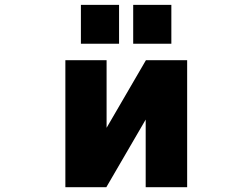

<svg xmlns="http://www.w3.org/2000/svg" viewBox="-20 -774 1040 796"><path d="M315.4 -592.8V-753.9H473.6V-592.8ZM532.2 -592.8V-753.9H690.4V-592.8ZM584 -278.3 420.9 2H251V-524.4H421.9V-244.1L585 -524.4H755.9V2H584Z"/></svg>

Font: GenEi Gothic M Heavy
Style: Regular
Weight: 800
Designer: o_tamon (Modified); [Source Han Sans]
Ryoko NISHIZUKA  (kana & ideographs); Paul D. Hunt (Latin, Greek & Cyrillic); Wenl
Version: Version 1.1a;Original Version 1.004